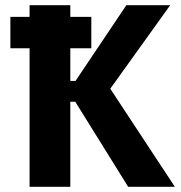

<svg xmlns="http://www.w3.org/2000/svg" viewBox="-20 -720 696 740"><path d="M20 -534H94V0H251V-328H270L474 0H654L405 -378L636 -700H467L271 -408H251V-534H332V-655H251V-700H94V-655H20Z"/></svg>

Font: Fixel Text Bold
Style: Bold
Weight: 700
Width: 4
Designer: AlfaBravo + MacPaw
Foundry: Kyrylo Tkachov, Marchela Mozhyna, Serhii Makarenko, Maria Weinstein, Zakhar Kryvoshyya
Version: Version 1.211